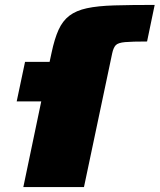

<svg xmlns="http://www.w3.org/2000/svg" viewBox="-20 -762 650 782"><path d="M75 0 148 -349H48L82 -510H182L190 -547Q202 -604 218.5 -640.5Q235 -677 262.5 -698Q290 -719 334 -728.5Q378 -738 445.5 -740Q513 -742 610 -742L579 -593Q518 -593 489.5 -590.5Q461 -588 451.5 -578Q442 -568 437 -545L322 0Z"/></svg>

Font: Saira Expanded Black
Style: Italic
Weight: 900
Width: 7
Italic angle: -12°
Designer: Hector Gatti with collaboration of the Omnibus-Type team
Foundry: Omnibus-Type
Version: Version 1.101